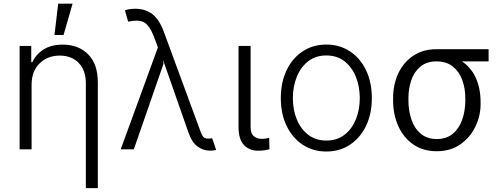

<svg xmlns="http://www.w3.org/2000/svg" viewBox="-20 -788 2654 1013"><path d="M146.7 -340.9V0H83.5V-545.5H144.9V-459.9H150.6Q169.7 -501.8 210.4 -527.2Q251.1 -552.6 311.1 -552.6Q393.8 -552.6 445 -501.4Q496.1 -450.3 496.1 -353.3V204.5H432.9V-349.4Q432.9 -416.2 395.6 -455.4Q358.3 -494.7 295.1 -494.7Q231.2 -494.7 188.9 -453.5Q146.7 -412.3 146.7 -340.9ZM267.4 -603.3 286.9 -768.5H362.9L315.3 -603.3Z M1087 6.7Q1052.6 7.1 1022 -15.3Q991.5 -37.6 973.4 -91.3L840.2 -471.9L842.7 -450.6H842.3L686.1 0H616.8L813.2 -538L791.2 -596.9Q767 -658 737 -671.7Q707 -685.4 656.2 -673.7L639.2 -733.3Q642 -735.4 657.7 -738.6Q673.3 -741.8 693.5 -741.8Q746.4 -741.8 783.4 -713.8Q820.3 -685.7 844.1 -621.1L1038.7 -92.3Q1039.1 -91.6 1039.4 -90.2Q1042.6 -81 1050.4 -68.7Q1058.2 -56.5 1078.5 -56.8Q1081.3 -56.8 1085.6 -57.2Q1089.8 -57.5 1093.8 -57.9Q1098.7 -58.2 1099.8 -58.2L1120.4 3.2Q1099.8 7.8 1087 6.7Z M1238.6 -545.5H1302.2V-118.3Q1302.2 -82.4 1320.1 -68.9Q1338.1 -55.4 1360.1 -55.4Q1372.9 -55.4 1384.6 -57.5Q1396.3 -59.7 1400.2 -61.1L1401.6 -0.4Q1394.2 1.8 1378.7 4.4Q1363.3 7.1 1340.2 7.1Q1296.2 7.1 1267.4 -22.5Q1238.6 -52.2 1238.6 -118.3Z M1701.7 11.4Q1631 11.4 1576.9 -24.5Q1522.7 -60.4 1492.2 -123.8Q1461.6 -187.1 1461.6 -270.2Q1461.6 -354 1492.2 -417.6Q1522.7 -481.2 1576.9 -517Q1631 -552.9 1701.7 -552.9Q1772.4 -552.9 1826.5 -517Q1880.7 -481.2 1911.2 -417.6Q1941.8 -354 1941.8 -270.2Q1941.8 -187.1 1911.2 -123.8Q1880.7 -60.4 1826.5 -24.5Q1772.4 11.4 1701.7 11.4ZM1701.7 -46.5Q1758.5 -46.5 1797.8 -77.1Q1837 -107.6 1857.6 -158.4Q1878.2 -209.2 1878.2 -270.2Q1878.2 -331.3 1857.6 -382.5Q1837 -433.6 1797.8 -464.5Q1758.5 -495.4 1701.7 -495.4Q1645.2 -495.4 1605.8 -464.5Q1566.4 -433.6 1545.8 -382.5Q1525.2 -331.3 1525.2 -270.2Q1525.2 -209.2 1545.8 -158.4Q1566.4 -107.6 1605.8 -77.1Q1645.2 -46.5 1701.7 -46.5Z M2054 -258.5V-269.9Q2054 -343 2081.7 -401.5Q2109.4 -459.9 2160.7 -494.1Q2212 -528.4 2282.7 -528.4Q2284.1 -528.4 2285.5 -528.4H2557.9V-464.1H2417.3Q2466.3 -431.1 2490.9 -376.1Q2515.6 -321 2515.6 -248.6V-238.6Q2515.6 -176.5 2488.1 -119.7Q2460.6 -62.9 2408.9 -26.5Q2357.2 9.9 2284.1 9.9Q2212.4 9.9 2160.9 -25.6Q2109.4 -61.1 2081.7 -122Q2054 -182.9 2054 -258.5ZM2134.9 -269.9V-258.5Q2134.9 -204.2 2150.6 -157.7Q2166.2 -111.2 2199.4 -82.9Q2232.6 -54.7 2284.1 -54.3Q2336.3 -54.7 2369.7 -82.9Q2403.1 -111.2 2419 -157.7Q2435 -204.2 2435 -258.5V-269.9Q2435 -321.7 2418.9 -365.9Q2402.7 -410.2 2369.1 -437.1Q2335.6 -464.1 2282.7 -464.1Q2231.5 -464.1 2198.7 -437.1Q2165.8 -410.2 2150.4 -365.9Q2134.9 -321.7 2134.9 -269.9Z"/></svg>

Font: Inter UI Light
Style: Regular
Weight: 300
Designer: Rasmus Andersson
Foundry: rsms
Version: 3.2;8d6f07862